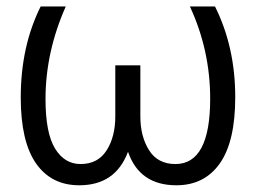

<svg xmlns="http://www.w3.org/2000/svg" viewBox="-20 -545 777 583"><path d="M43 -249Q43 -404.3 103.5 -525.4H179.7Q118.2 -386.7 118.2 -244.1Q118.2 -141.6 147 -94.2Q175.8 -46.9 224.6 -46.9Q277.3 -46.9 303.7 -88.4Q330.1 -129.9 330.1 -191.4V-346.7H406.2V-191.4Q406.2 -130.9 432.6 -88.9Q459 -46.9 512.7 -46.9Q618.2 -46.9 618.2 -245.1Q618.2 -392.6 556.6 -525.4H632.8Q694.3 -402.3 694.3 -250Q694.3 -115.2 647.5 -48.8Q600.6 17.6 515.6 17.6Q404.3 17.6 369.1 -83H368.2Q330.1 17.6 220.7 17.6Q135.7 17.6 89.4 -48.8Q43 -115.2 43 -249Z"/></svg>

Font: Gothic A1
Style: Regular
Weight: 400
Designer: HanYang I&C Co.,Ltd.
Foundry: HanYang I&C Co.,Ltd.
Version: Version 2.50